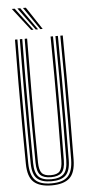

<svg xmlns="http://www.w3.org/2000/svg" viewBox="-63 -1003 479 1044"><g transform="rotate(-5 176.0 -481.0)"><path d="M176.2 6.8Q110.8 6.8 78.6 -21.9Q46.5 -50.5 45.8 -122.8Q44.8 -216.2 44.2 -330.5Q43.8 -444.8 44.1 -565.8Q44.5 -686.8 45.8 -800H59Q58 -722.8 57.6 -634.8Q57.2 -546.8 57.2 -456.2Q57.2 -365.8 57.6 -280.5Q58 -195.2 59 -124Q59.8 -61 86.2 -32.6Q112.8 -4.2 176.2 -4.2Q239.2 -4.2 265.8 -32.6Q292.2 -61 293.2 -124Q294.2 -217 294.6 -331.2Q295 -445.5 294.8 -566.4Q294.5 -687.2 293.2 -800H306.5Q307.5 -697.2 307.9 -581.4Q308.2 -465.5 308 -348Q307.8 -230.5 306.5 -122.8Q305.5 -50 273.2 -21.6Q241 6.8 176.2 6.8ZM176.2 -15.5Q123.5 -15.5 98.1 -39Q72.8 -62.5 72.2 -123Q70.5 -278.8 70.5 -453.4Q70.5 -628 72.2 -800H85.5Q84.2 -693.2 83.9 -575.2Q83.5 -457.2 83.9 -341Q84.2 -224.8 85.5 -123.2Q86 -69.5 107.5 -48Q129 -26.5 176.2 -26.5Q223 -26.5 244.5 -47.9Q266 -69.2 266.5 -123.2Q267.8 -224.2 268.1 -338Q268.5 -451.8 268.1 -569.5Q267.8 -687.2 266.5 -800H280Q281 -692 281.4 -574.4Q281.8 -456.8 281.4 -341Q281 -225.2 280 -123Q279.2 -63 254.4 -39.2Q229.5 -15.5 176.2 -15.5ZM176.2 -37.8Q135.8 -37.8 117.5 -56.6Q99.2 -75.5 98.8 -123.8Q97.8 -216.8 97.2 -330.6Q96.8 -444.5 97.1 -565.4Q97.5 -686.2 98.8 -800H112Q110.5 -636.8 110.2 -472.9Q110 -309 112.2 -123.8Q112.8 -82.2 127 -65.5Q141.2 -48.8 176.2 -48.8Q211 -48.8 225.1 -65.5Q239.2 -82.2 239.8 -123.8Q241.5 -253 241.9 -364.8Q242.2 -476.5 241.8 -582.5Q241.2 -688.5 240 -800H253.2Q254.2 -723 254.6 -635.4Q255 -547.8 255 -457.5Q255 -367.2 254.6 -281.8Q254.2 -196.2 253.2 -123.8Q252.8 -74.8 234.4 -56.2Q216 -37.8 176.2 -37.8ZM138.2 -845 43 -967.8H58.8L150.8 -845ZM163 -845 73.5 -967.8H89.2L175.8 -845ZM188 -845 104 -967.8H119.8L201 -845Z"/></g></svg>

Font: Big Shoulders Inline Display
Style: Regular
Weight: 400
Designer: Patric King
Foundry: XO Type Co
Version: Version 1.000